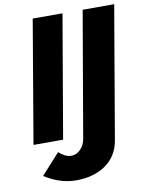

<svg xmlns="http://www.w3.org/2000/svg" viewBox="-100 -771 828 1079"><g transform="rotate(-10 314.0 -231.0)"><path d="M173 64 67 181C114 212 176 238 247 238C370 238 479 180 499 54L628 -700H448L325 15C317 63 282 96 246 97C245 97 243 97 242 97C216 97 192 81 173 64ZM163 -700 44 0H213L333 -700Z"/></g></svg>

Font: Jost
Style: Bold Italic
Weight: 700
Italic angle: -5°
Version: Version 3.710